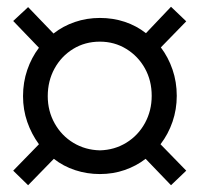

<svg xmlns="http://www.w3.org/2000/svg" viewBox="-20 -528 589 567"><path d="M63 19 19 -24 95 -102Q73 -132 60.5 -168Q48 -204 48 -244Q48 -285 60.5 -321.5Q73 -358 95 -387L19 -466L63 -507L138 -429Q166 -451 201 -463Q236 -475 275 -475Q314 -475 348.5 -463.5Q383 -452 411 -430L485 -508L530 -465L455 -388Q477 -359 489.5 -322.5Q502 -286 502 -245Q502 -205 489.5 -168.5Q477 -132 454 -102L530 -24L485 19L410 -59Q383 -38 348.5 -26Q314 -14 275 -14Q237 -14 202 -25.5Q167 -37 139 -59ZM275 -84Q318 -85 353 -106.5Q388 -128 408 -164.5Q428 -201 428 -245Q428 -290 408 -326Q388 -362 353 -383.5Q318 -405 275 -405Q231 -405 196 -383.5Q161 -362 141 -325.5Q121 -289 121 -244Q121 -200 141.5 -163.5Q162 -127 197 -106Q232 -85 275 -84Z"/></svg>

Font: Nunito Sans 10pt SemiCondensed Medium
Style: Italic
Weight: 500
Width: 4
Italic angle: -9°
Designer: Vernon Adams
Foundry: Vernon Adams
Version: Version 3.101;gftools[0.9.27]